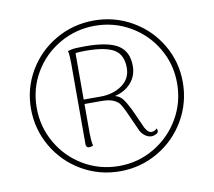

<svg xmlns="http://www.w3.org/2000/svg" viewBox="-79 -790 994 893"><g transform="rotate(-10 418.5 -344.0)"><path d="M777 -346Q777 -249 729 -166.5Q681 -84 598.5 -36Q516 12 419 12Q321 12 238.5 -36Q156 -84 108 -166.5Q60 -249 60 -346Q60 -442 108 -523.5Q156 -605 238.5 -652.5Q321 -700 419 -700Q516 -700 598.5 -652.5Q681 -605 729 -523.5Q777 -442 777 -346ZM750 -346Q750 -436 705.5 -511.5Q661 -587 585 -631Q509 -675 419 -675Q329 -675 252.5 -631Q176 -587 131.5 -511.5Q87 -436 87 -346Q87 -255 131.5 -178.5Q176 -102 252 -57.5Q328 -13 419 -13Q509 -13 585 -58Q661 -103 705.5 -179Q750 -255 750 -346ZM619 -155Q623 -150 623 -143Q623 -134 612 -128.5Q601 -123 590 -123Q576 -123 562 -132.5Q548 -142 539 -158L493 -260Q482 -283 473.5 -295Q465 -307 445 -316Q425 -325 389 -325H309V-186Q309 -174 310.5 -155Q312 -136 315 -128Q305 -123 296 -123Q283 -123 281 -137V-523Q281 -533 280 -553Q279 -573 276 -581Q277 -581 292 -585Q307 -589 358 -589Q466 -589 513.5 -559Q561 -529 561 -460Q561 -414 532 -381Q503 -348 455 -337Q478 -331 491.5 -313Q505 -295 522 -261L564 -168Q572 -154 579 -148.5Q586 -143 594 -143Q600 -143 607 -145.5Q614 -148 619 -155ZM389 -346Q448 -346 490 -375.5Q532 -405 532 -457Q532 -519 491 -543.5Q450 -568 356 -568Q322 -568 309 -565V-346Z"/></g></svg>

Font: Arima Madurai Thin
Style: Regular
Weight: 250
Designer: Joana Correia and Natanael Gama
Foundry: NDISCOVER
Version: Version 1.019; ttfautohint (v1.5) -l 7 -r 28 -G 50 -x 13 -D 